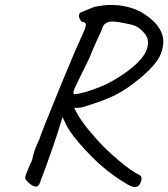

<svg xmlns="http://www.w3.org/2000/svg" viewBox="-20 -682 680 776"><path d="M640 -513Q640 -489 629 -462Q613 -422 548 -367.5Q483 -313 427 -289Q405 -279 376 -269Q347 -259 319 -250Q299 -245 279 -246L281 -244Q304 -193 370 -120Q401 -84 455 -37.5Q509 9 548 28Q552 32 552 40Q552 49 546.5 59.5Q541 70 537 71Q535 72 532 73Q529 74 525 74Q511 74 485 57Q438 29 394 -8.5Q350 -46 298 -106Q275 -133 261.5 -153.5Q248 -174 233 -209L231 -203Q201 -101 140 60Q135 72 125 72Q114 72 98 59Q96 57 91 52Q86 47 84 43.5Q82 40 82 36Q82 27 98 -9L110 -36Q116 -72 139 -119Q146 -143 220 -323L238 -367L249 -393Q276 -461 322 -562Q327 -577 327 -581Q327 -594 310 -594Q299 -607 299 -618Q299 -629 309 -633L361 -654Q396 -662 429 -662Q496 -662 551 -633Q640 -580 640 -513ZM578 -514Q578 -533 558 -554Q538 -575 517 -581Q456 -595 435 -595Q417 -595 406.5 -587.5Q396 -580 392 -564Q392 -561 379 -535Q350 -472 342 -449L319 -402Q287 -338 280.5 -322Q274 -306 279 -301Q320 -304 395 -335Q467 -368 524 -417.5Q581 -467 578 -514Z"/></svg>

Font: Caveat
Style: Regular
Weight: 400
Designer: Pablo Impallari
Foundry: Pablo Impallari
Version: Version 1.500; ttfautohint (v1.6)